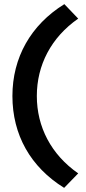

<svg xmlns="http://www.w3.org/2000/svg" viewBox="-20 -722 414 928"><path d="M290 186 358 116C227 25 158 -109 158 -258C158 -407 227 -541 358 -632L291 -702C128 -601 40 -443 40 -258C40 -71 127 85 290 186Z"/></svg>

Font: Easer Grotesk Medium
Style: Regular
Weight: 500
Designer: Boardeaser, Bonnie Shaver-Troup, Thomas Jockin
Foundry: Lexend
Version: Version 1.001;Glyphs 3.1.2 (3151)